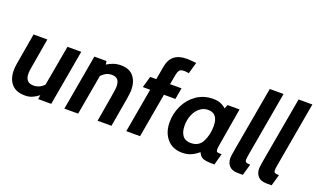

<svg xmlns="http://www.w3.org/2000/svg" viewBox="-80 -1182 2668 1623"><g transform="rotate(20 1254.0 -370.0)"><path d="M35 -161Q35 -187 42 -227L89 -500H213L168 -236Q161 -198 161 -178Q161 -135 179.5 -114.5Q198 -94 235 -94Q289 -94 329 -136L394 -500H518L430 0H313L318 -37Q288 -14 259.5 -2Q231 10 196 10Q116 10 75.5 -35.5Q35 -81 35 -161Z M636 -500H745L750 -470Q779 -488 808.5 -498Q838 -508 875 -508Q950 -508 988 -462Q1026 -416 1026 -339Q1026 -321 1017 -261.5Q1008 -202 972 0H847Q899 -296 899 -322Q899 -366 882 -386Q865 -406 828 -406Q801 -406 779.5 -395.5Q758 -385 736 -363L672 0H548Z M1175 -398H1109L1138 -500H1193L1214 -619Q1236 -750 1376 -750Q1405 -750 1463 -744L1434 -641Q1407 -646 1394 -646Q1370 -646 1358.5 -639.5Q1347 -633 1341 -617.5Q1335 -602 1329 -568L1317 -500H1420L1402 -398H1299L1229 0H1105Z M1423 -198Q1423 -277 1457.5 -348.5Q1492 -420 1556 -464Q1620 -508 1704 -508Q1742 -508 1769.5 -497Q1797 -486 1820 -465L1834 -500H1942L1884 -158Q1880 -135 1880 -120Q1880 -100 1889 -96Q1898 -92 1929 -92L1901 10Q1849 10 1822.5 5.5Q1796 1 1782 -10.5Q1768 -22 1755 -48Q1724 -21 1689.5 -5.5Q1655 10 1608 10Q1523 10 1473 -48Q1423 -106 1423 -198ZM1785 -292Q1785 -406 1695 -406Q1654 -406 1621 -380Q1588 -354 1570 -310Q1552 -266 1552 -214Q1552 -157 1576 -124.5Q1600 -92 1650 -92Q1724 -92 1754.5 -154Q1785 -216 1785 -292Z M2009 -89Q2009 -107 2023 -185L2123 -750H2247L2146 -175Q2139 -136 2139 -123Q2139 -102 2149.5 -97Q2160 -92 2186 -92L2157 10H2112Q2060 10 2034.5 -17Q2009 -44 2009 -89Z M2268 -89Q2268 -107 2282 -185L2382 -750H2506L2405 -175Q2398 -136 2398 -123Q2398 -102 2408.5 -97Q2419 -92 2445 -92L2416 10H2371Q2319 10 2293.5 -17Q2268 -44 2268 -89Z"/></g></svg>

Font: Cabin
Style: Bold Italic
Weight: 700
Italic angle: -7°
Designer: Pablo Impallari
Foundry: Pablo Impallari. http://www.impallari.com Igino Marini. http://www.ikern.com
Version: Version 2.200